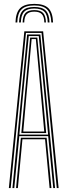

<svg xmlns="http://www.w3.org/2000/svg" viewBox="-20 -960 344 980"><path d="M155 -940.2Q205 -940.2 227.1 -918.1Q249.2 -896 250.8 -845.2H241.8Q240.5 -891.8 220.2 -912Q200 -932.2 155 -932.2Q110 -932.2 89.8 -912Q69.5 -891.8 68.2 -845.2H59Q60.5 -896 82.8 -918.1Q105 -940.2 155 -940.2ZM155 -924.5Q195.2 -924.5 213.4 -906.1Q231.5 -887.8 232.8 -845.2H223.5Q222.8 -883.2 206.8 -899.9Q190.8 -916.5 155 -916.5Q119.2 -916.5 103.2 -899.9Q87.2 -883.2 86.5 -845.2H77.2Q78.5 -887.8 96.5 -906.1Q114.5 -924.5 155 -924.5ZM155 -908.5Q186.2 -908.5 199.9 -893.9Q213.5 -879.2 214.5 -845.2H206.2Q205.8 -874.8 193.6 -887.6Q181.5 -900.5 155 -900.5Q128.5 -900.5 116.4 -887.6Q104.2 -874.8 103.8 -845.2H95.5Q96.2 -879.2 110.1 -893.9Q124 -908.5 155 -908.5ZM25.2 0 104.2 -800H200.2L279.2 0H269.8L192 -792H112.5L34.5 0ZM62 0 86.5 -257H218L242.5 0H233.2L210 -249.2H94.5L71.2 0ZM43.5 0 118.5 -784H186L261 0H251.8L226 -265H78.5L52.8 0ZM78.8 -273H225.5L205.8 -484L177.8 -776H126.8L98.5 -484ZM88.8 -280.8 107.5 -484 133.8 -768.2H170.5L197 -484L215.8 -280.8ZM98.8 -288.8H205.8L188.2 -484L163 -760.5H141.5L116 -484Z"/></svg>

Font: Big Shoulders Inline Display Thin Light
Style: Regular
Weight: 300
Version: Version 2.002